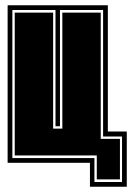

<svg xmlns="http://www.w3.org/2000/svg" viewBox="-20 -619 508 730"><path d="M322 91V0H9V-599H390V-119H462V91ZM339 73H444V-100H372V-581H208V-139H191V-581H27V-18H339ZM348 63V-28H36V-571H182V-130H217V-571H363V-91H436V63Z"/></svg>

Font: Alumni Sans Collegiate One
Style: Regular
Weight: 400
Designer: Robert E. Leuschke
Foundry: Robert E. Leuschke
Version: Version 1.100